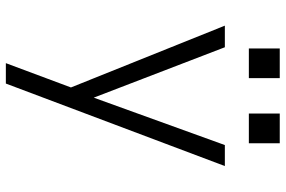

<svg xmlns="http://www.w3.org/2000/svg" viewBox="-176 -596 953 640"><g transform="rotate(90 300.0 -276.5)"><path d="M191 180 272 -37 66 -550H138L306 -113L464 -550H534L259 180ZM142 -733H241V-630H142ZM359 -733H458V-630H359Z"/></g></svg>

Font: Tiny ExtraLight
Style: Regular
Weight: 200
Monospace: yes
Designer: Philipp Nurullin, Konstantin Bulenkov
Foundry: JetBrains
Version: Version 2.251; ttfautohint (v1.8.4.7-5d5b)